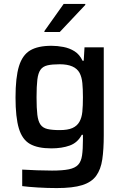

<svg xmlns="http://www.w3.org/2000/svg" viewBox="-20 -751 627 977"><path d="M269 206Q221 206 171.5 203Q122 200 93 196V112Q125 114 168 115.5Q211 117 245 117Q299 117 330.5 110.5Q362 104 377.5 87.5Q393 71 397.5 40Q402 9 402 -40V-65H396Q375 -25 335 -10.5Q295 4 241 4Q172 4 132.5 -18.5Q93 -41 76 -97.5Q59 -154 59 -255Q59 -357 76.5 -414Q94 -471 133.5 -494.5Q173 -518 242 -518Q272 -518 303 -512Q334 -506 359.5 -490Q385 -474 400 -442H406L410 -510H508V-63Q508 9 500.5 60Q493 111 469.5 143.5Q446 176 398.5 191Q351 206 269 206ZM284 -89Q325 -89 348.5 -99.5Q372 -110 384 -131Q396 -152 399 -182.5Q402 -213 402 -256Q402 -298 399 -328.5Q396 -359 385 -380Q361 -424 284 -424Q245 -424 221.5 -418.5Q198 -413 186 -396Q174 -379 170 -345.5Q166 -312 166 -256Q166 -200 170 -167Q174 -134 186 -117Q198 -100 221.5 -94.5Q245 -89 284 -89ZM206 -588V-593L304 -731H414V-726L284 -588Z"/></svg>

Font: Saira Medium
Style: Regular
Weight: 500
Designer: Hector Gatti with collaboration of the Omnibus-Type team
Foundry: Omnibus-Type
Version: Version 1.100; ttfautohint (v1.8.3)